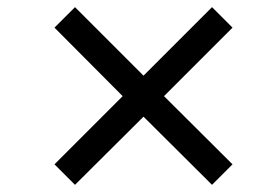

<svg xmlns="http://www.w3.org/2000/svg" viewBox="-20 -578 772 535"><path d="M437 -310.1 627.9 -120.1 570.8 -63 379.9 -252.9 189 -63 131.8 -120.1 321.8 -310.1 131.8 -501 189 -558.1 379.9 -367.2 570.8 -558.1 627.9 -501Z"/></svg>

Font: Oakes Grotesk Medium
Style: Regular
Weight: 500
Designer: Samuel Oakes
Foundry: Samuel Oakes
Version: Version 1.000;PS 001.000;hotconv 1.0.88;makeotf.lib2.5.64775